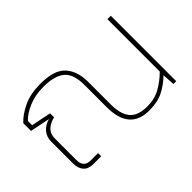

<svg xmlns="http://www.w3.org/2000/svg" viewBox="-88 -830 1120 1120"><g transform="rotate(-45 472.0 -270.0)"><path d="M632 10Q470 10 470 -180V-365Q470 -453 427 -489Q384 -525 292 -525Q225 -525 171.5 -502.5Q118 -480 88 -448V-413L211 -388V-355Q174 -347 150.5 -324.5Q127 -302 127 -264V-86Q127 -26 184 -26H245V0H179Q139 0 119 -23.5Q99 -47 99 -86V-267Q99 -304 121 -331Q143 -358 183 -369L60 -394V-458Q93 -494 151 -522Q209 -550 293 -550Q407 -550 452.5 -499.5Q498 -449 498 -362V-174Q498 -95 530.5 -55Q563 -15 641 -15Q702 -15 749 -41.5Q796 -68 836 -108V-540H864V0H841L836 -77Q797 -39 749.5 -14.5Q702 10 632 10Z"/></g></svg>

Font: Kanit Thin
Style: Regular
Weight: 250
Designer: Katatrad Team
Foundry: CadsonDemak
Version: Version 2.000; ttfautohint (v1.8.3)